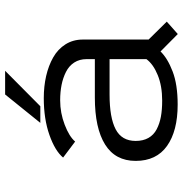

<svg xmlns="http://www.w3.org/2000/svg" viewBox="-2 -701 714 750"><g transform="rotate(-90 355.0 -326.0)"><path d="M250 -525.5 361 -663H453.5L315 -525.5ZM597 11.5 529 -56Q502.5 -28.5 451.2 -8.8Q400 11 321.5 11Q218.5 11 160 -30.5Q101.5 -72 101.5 -153Q101.5 -232.5 165.5 -272.5Q229.5 -312.5 349 -312.5H499V-345Q499 -372.5 485.8 -393Q472.5 -413.5 449.2 -425.2Q426 -437 398.2 -442.5Q370.5 -448 338.5 -448Q288.5 -448 242.5 -430.2Q196.5 -412.5 177 -389.5L114.5 -436.5Q140.5 -468 203 -490Q265.5 -512 346.5 -512Q392.5 -512 433 -502.8Q473.5 -493.5 505.8 -475.2Q538 -457 556.8 -427.2Q575.5 -397.5 575.5 -359.5V-102.5L645.5 -31.5ZM337 -49.5Q394 -49.5 436.5 -66.8Q479 -84 499 -111V-255H360.5Q270.5 -255 225 -231.2Q179.5 -207.5 179.5 -153Q179.5 -124 191.2 -103.2Q203 -82.5 225 -71Q247 -59.5 274.2 -54.5Q301.5 -49.5 337 -49.5Z"/></g></svg>

Font: League Mono Light
Style: Regular
Weight: 300
Width: 6
Designer: Tyler Finck
Foundry: The League of Moveable Type / Tyler Finck
Version: Version 2.210